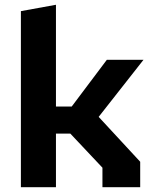

<svg xmlns="http://www.w3.org/2000/svg" viewBox="-20 -785 660 805"><path d="M409.5 -81.9 254.7 -246.3 320.5 -224.8H192.6V-338.2H330.3L261 -312.2L427.9 -534.2H581.6L383.3 -281.8V-306.2L567.8 -106.8V0H409.5ZM67.6 -738.3 214.6 -765V0H67.6Z"/></svg>

Font: Monaspace Krypton Var ExLight
Style: Regular
Weight: 200
Designer: Riley Cran and the Lettermatic Team
Version: Version 1.200 (Monaspace Krypton Var)